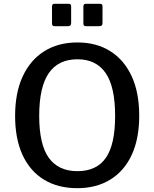

<svg xmlns="http://www.w3.org/2000/svg" viewBox="-20 -974 807 1004"><path d="M384 10Q283 10 210 -34.5Q137 -79 98 -163.5Q59 -248 59 -368Q59 -489 99 -575Q139 -661 212 -706.5Q285 -752 385 -752Q484 -752 556.5 -706.5Q629 -661 668.5 -575.5Q708 -490 708 -369Q708 -249 669 -164.5Q630 -80 557 -35Q484 10 384 10ZM385 -79Q485 -79 533.5 -148.5Q582 -218 582 -368Q582 -520 532.5 -592Q483 -664 385 -664Q285 -664 235 -591.5Q185 -519 185 -368Q185 -219 235 -149Q285 -79 385 -79ZM352 -941V-854Q352 -845 348 -841Q344 -837 333 -837H268Q258 -837 255 -840.5Q252 -844 252 -852V-940Q252 -954 264 -954H340Q352 -954 352 -941ZM516 -941V-854Q516 -845 512 -841Q508 -837 497 -837H432Q422 -837 419 -840.5Q416 -844 416 -852V-940Q416 -954 428 -954H504Q516 -954 516 -941Z"/></svg>

Font: Libre Franklin Medium
Style: Regular
Weight: 500
Designer: Pablo Impallari, Rodrigo Fuenzalida, Nhung Nguyen
Foundry: Impallari Type
Version: Version 3.000